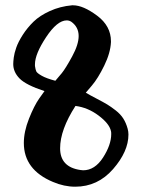

<svg xmlns="http://www.w3.org/2000/svg" viewBox="-20 -774 534 725"><path d="M399 -615Q397 -574 373.5 -526Q350 -478 327 -451L304 -424Q317 -416 344 -402Q371 -388 385 -379.5Q399 -371 417 -357Q435 -343 445.5 -326.5Q456 -310 462 -288Q465 -277 465 -266Q465 -202 407 -135.5Q349 -69 264 -69Q222 -69 180 -87Q70 -133 70 -234Q70 -277 89.5 -326Q109 -375 128 -402L148 -430Q78 -453 54 -477.5Q30 -502 30 -532Q30 -541 32 -557Q34 -573 41.5 -594.5Q49 -616 66 -642.5Q83 -669 106.5 -692Q130 -715 168.5 -732.5Q207 -750 252 -754H256Q294 -754 346.5 -715Q399 -676 399 -618ZM399 -279Q393 -307 352.5 -337.5Q312 -368 265 -374Q207 -284 207 -214Q207 -143 284 -132Q286 -132 289 -131.5Q292 -131 294 -131Q338 -131 369 -179Q400 -227 400 -268Q400 -276 399 -279ZM189 -469Q199 -480 213.5 -498Q228 -516 252.5 -561Q277 -606 277 -638Q277 -672 249 -692Q241 -697 232 -697Q196 -697 154 -633.5Q112 -570 112 -531V-525Q114 -511 117 -504.5Q120 -498 137.5 -488Q155 -478 189 -469Z"/></svg>

Font: KleponIjo
Style: Ijo
Weight: 400
Designer: Aprian Dwi Nur Sembada & Aurellia CItra
Version: Version 001.000